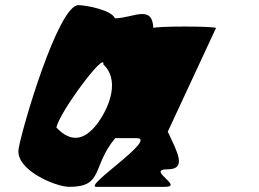

<svg xmlns="http://www.w3.org/2000/svg" viewBox="-20 -725 1006 745"><path d="M52 -146C40 -66 195 0 249 0C383 0 335 -78 427 -189H510C595 -189 300 0 354 0H620C696 0 545 -68 630 -68C706 -68 669 -133 631 -214L818 -616C819 -624 576 -624 575 -616C571 -710 495 -654 426 -654C413 -686 314 -705 284 -705C206 -705 65 -228 52 -146ZM199 -230C208 -286 390 -531 381 -475C442 -419 411 -319 359 -247C305 -175 252 -174 199 -230Z"/></svg>

Font: Ampere
Style: SCSuCndIta
Weight: 400
Version: Version 1